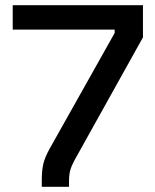

<svg xmlns="http://www.w3.org/2000/svg" viewBox="-20 -720 599 740"><path d="M141 0V-25Q141 -63 147 -88.5Q153 -114 172 -148L422 -593V-606H29V-700H531V-576L268 -104Q256 -82 251 -64.5Q246 -47 246 -21V0Z"/></svg>

Font: Space Grotesk Medium
Style: Regular
Weight: 500
Designer: Florian Karsten
Foundry: Florian Karsten
Version: Version 2.000